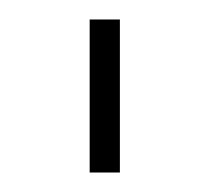

<svg xmlns="http://www.w3.org/2000/svg" viewBox="-20 -732 215 197"><path d="M72 -555V-712H103V-555Z"/></svg>

Font: Raleway ExtraLight
Style: Regular
Weight: 200
Designer: Matt McInerney, Pablo Impallari, Rodrigo Fuenzalida
Foundry: Matt McInerney, Pablo Impallari, Rodrigo Fuenzalida
Version: Version 4.026